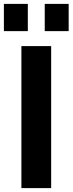

<svg xmlns="http://www.w3.org/2000/svg" viewBox="-22 -967 373 987"><path d="M208 -807V-947H331V-807ZM-2 -807V-947H121V-807ZM88 0V-730H241V0Z"/></svg>

Font: M PLUS 1p
Style: Bold
Weight: 700
Version: Version 1.062